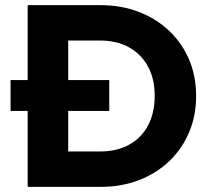

<svg xmlns="http://www.w3.org/2000/svg" viewBox="-20 -726 814 746"><path d="M21 -415H404.5V-295H21ZM194 0V-137.5H369Q433 -137.5 480.8 -163.2Q528.5 -189 554.8 -237.8Q581 -286.5 581 -354Q581 -421 554.2 -469Q527.5 -517 480 -542.8Q432.5 -568.5 369 -568.5H189V-706H370.5Q450.5 -706 518.2 -680.2Q586 -654.5 636.2 -607.2Q686.5 -560 714.2 -495.5Q742 -431 742 -353Q742 -275.5 714.2 -210.8Q686.5 -146 636.5 -98.8Q586.5 -51.5 519 -25.8Q451.5 0 372.5 0ZM87.5 0V-706H245V0Z"/></svg>

Font: Outfit Thin
Style: Regular
Weight: 100
Designer: Rodrigo Fuenzalida
Foundry: fragTYPE
Version: Version 1.100;gftools[0.9.27]